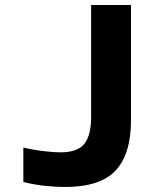

<svg xmlns="http://www.w3.org/2000/svg" viewBox="-20 -734 640 765"><path d="M239 11Q203 11 159.5 6.5Q116 2 73 -9V-146Q122 -135 161 -131Q200 -127 221 -127Q290 -127 316.5 -161.5Q343 -196 343 -266V-714H502V-256Q502 -121 441 -55Q380 11 239 11Z"/></svg>

Font: Noto Sans Mono ExtraBold
Style: Regular
Weight: 800
Designer: Monotype Design Team
Foundry: Monotype Imaging Inc.
Version: Version 2.014